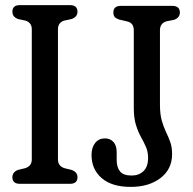

<svg xmlns="http://www.w3.org/2000/svg" viewBox="-20 -720 754 752"><path d="M207 -95.5Q207 -69 233.5 -61L260.5 -54.5Q283.5 -46 283.5 -26Q283.5 0 253.5 0H58Q28.5 0 28.5 -26Q28.5 -46 50.5 -54.5L77.5 -61Q104.5 -69 104.5 -95.5V-605.5Q104.5 -631 80.5 -639L50.5 -645.5Q28.5 -654 28.5 -674Q28.5 -700 58 -700H253.5Q283.5 -700 283.5 -674Q283.5 -654 260.5 -645.5L230.5 -639Q207 -631 207 -605.5ZM654 -116Q654 -57.5 608.8 -22.8Q563.5 12 492 12Q418 12 378.2 -22.5Q338.5 -57 338.5 -113Q338.5 -142.5 352.8 -160.2Q367 -178 391 -178Q411.5 -178 424.2 -164Q437 -150 437 -124.5V-93.5Q437 -65 450 -48.8Q463 -32.5 495.5 -32.5Q524 -32.5 542 -49.8Q560 -67 560 -101.5Q560 -126 551.5 -145Q543 -164 532 -183.8Q521 -203.5 512.5 -230.5Q504 -257.5 504 -298.5V-601Q504 -629 480.5 -635.5L446.5 -643.5Q435.5 -647 429.8 -653Q424 -659 424 -671Q424 -697 453.5 -697H654.5Q684.5 -697 684.5 -671Q684.5 -650.5 662 -642.5L632 -636.5Q606.5 -629 606.5 -601.5V-310Q606.5 -272.5 613.8 -247.2Q621 -222 630.5 -202.5Q640 -183 647 -163.2Q654 -143.5 654 -116Z"/></svg>

Font: Fraunces 144pt S100
Style: Regular
Weight: 400
Version: Version 1.000; ttfautohint (v1.8.3)